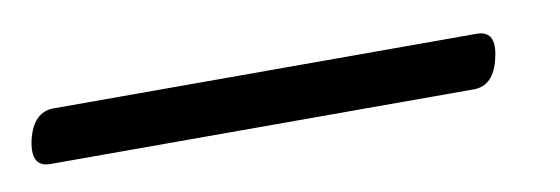

<svg xmlns="http://www.w3.org/2000/svg" viewBox="-66 21 516 177"><g transform="rotate(-10 192.0 109.0)"><path d="M-40.5 109.5Q-34.5 84.5 -15.5 84.5H380.5Q399.5 84.5 393.5 109.5Q388 134.5 369 134.5H-27.5Q-46 134.5 -40.5 109.5Z"/></g></svg>

Font: Fraunces 72pt S050
Style: Italic
Weight: 400
Italic angle: -16°
Version: Version 1.000; ttfautohint (v1.8.3)